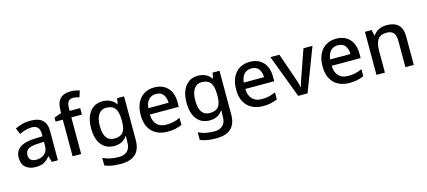

<svg xmlns="http://www.w3.org/2000/svg" viewBox="-69 -1423 5162 2320"><g transform="rotate(-15 2512.0 -262.5)"><path d="M297 -548Q395 -548 444.5 -503.5Q494 -459 494 -365V0H418L397 -75H393Q358 -31 319.5 -10.5Q281 10 213 10Q140 10 92 -29.5Q44 -69 44 -153Q44 -234 106.5 -277.5Q169 -321 298 -325L389 -328V-356Q389 -417 362 -441.5Q335 -466 286 -466Q246 -466 207.5 -453.5Q169 -441 135 -425L103 -502Q140 -521 190 -534.5Q240 -548 297 -548ZM316 -256Q224 -253 189 -227Q154 -201 154 -154Q154 -112 179 -92.5Q204 -73 244 -73Q306 -73 347.5 -107.5Q389 -142 389 -212V-259Z M917 -458H785V0H678V-458H588V-508L679 -541V-568Q679 -672 724.5 -718.5Q770 -765 856 -765Q889 -765 917 -759Q945 -753 968 -746L942 -667Q926 -672 905.5 -676.5Q885 -681 864 -681Q824 -681 804.5 -654.5Q785 -628 785 -570V-539H917Z M1197 -549Q1304 -549 1362 -469H1367L1379 -539H1466V8Q1466 123 1405 181.5Q1344 240 1217 240Q1097 240 1019 206V111Q1060 132 1110 142.5Q1160 153 1219 153Q1286 153 1323.5 116.5Q1361 80 1361 15V-4Q1361 -16 1362 -38Q1363 -60 1364 -71H1360Q1307 10 1198 10Q1096 10 1038.5 -63Q981 -136 981 -269Q981 -399 1038.5 -474Q1096 -549 1197 -549ZM1220 -462Q1158 -462 1124 -411.5Q1090 -361 1090 -267Q1090 -76 1222 -76Q1297 -76 1330.5 -117Q1364 -158 1364 -248V-269Q1364 -371 1330 -416.5Q1296 -462 1220 -462Z M1844 -549Q1950 -549 2011 -483.5Q2072 -418 2072 -305V-246H1710Q1712 -164 1754 -120Q1796 -76 1872 -76Q1923 -76 1963.5 -85.5Q2004 -95 2046 -114V-26Q2005 -8 1963.5 1Q1922 10 1865 10Q1787 10 1727.5 -21Q1668 -52 1634.5 -113.5Q1601 -175 1601 -266Q1601 -356 1631.5 -419Q1662 -482 1716.5 -515.5Q1771 -549 1844 -549ZM1845 -467Q1787 -467 1753 -430Q1719 -393 1712 -325H1966Q1965 -388 1935.5 -427.5Q1906 -467 1845 -467Z M2391 -549Q2498 -549 2556 -469H2561L2573 -539H2660V8Q2660 123 2599 181.5Q2538 240 2411 240Q2291 240 2213 206V111Q2254 132 2304 142.5Q2354 153 2413 153Q2480 153 2517.5 116.5Q2555 80 2555 15V-4Q2555 -16 2556 -38Q2557 -60 2558 -71H2554Q2501 10 2392 10Q2290 10 2232.5 -63Q2175 -136 2175 -269Q2175 -399 2232.5 -474Q2290 -549 2391 -549ZM2414 -462Q2352 -462 2318 -411.5Q2284 -361 2284 -267Q2284 -76 2416 -76Q2491 -76 2524.5 -117Q2558 -158 2558 -248V-269Q2558 -371 2524 -416.5Q2490 -462 2414 -462Z M3038 -549Q3144 -549 3205 -483.5Q3266 -418 3266 -305V-246H2904Q2906 -164 2948 -120Q2990 -76 3066 -76Q3117 -76 3157.5 -85.5Q3198 -95 3240 -114V-26Q3199 -8 3157.5 1Q3116 10 3059 10Q2981 10 2921.5 -21Q2862 -52 2828.5 -113.5Q2795 -175 2795 -266Q2795 -356 2825.5 -419Q2856 -482 2910.5 -515.5Q2965 -549 3038 -549ZM3039 -467Q2981 -467 2947 -430Q2913 -393 2906 -325H3160Q3159 -388 3129.5 -427.5Q3100 -467 3039 -467Z M3500 0 3296 -539H3409L3519 -221Q3529 -193 3540.5 -155.5Q3552 -118 3556 -95H3560Q3564 -118 3576.5 -155.5Q3589 -193 3599 -221L3710 -539H3823L3617 0Z M4119 -549Q4225 -549 4286 -483.5Q4347 -418 4347 -305V-246H3985Q3987 -164 4029 -120Q4071 -76 4147 -76Q4198 -76 4238.5 -85.5Q4279 -95 4321 -114V-26Q4280 -8 4238.5 1Q4197 10 4140 10Q4062 10 4002.5 -21Q3943 -52 3909.5 -113.5Q3876 -175 3876 -266Q3876 -356 3906.5 -419Q3937 -482 3991.5 -515.5Q4046 -549 4119 -549ZM4120 -467Q4062 -467 4028 -430Q3994 -393 3987 -325H4241Q4240 -388 4210.5 -427.5Q4181 -467 4120 -467Z M4752 -549Q4847 -549 4896.5 -502Q4946 -455 4946 -351V0H4841V-336Q4841 -461 4730 -461Q4647 -461 4616 -412Q4585 -363 4585 -272V0H4479V-539H4563L4578 -466H4583Q4610 -508 4655 -528.5Q4700 -549 4752 -549Z"/></g></svg>

Font: Noto Sans Lao Looped Medium
Style: Regular
Weight: 500
Designer: Mark Frömberg, Ben Mitchell
Foundry: The Fontpad Ltd
Version: Version 1.002; ttfautohint (v1.8.4.7-5d5b)